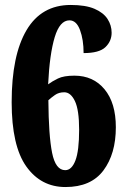

<svg xmlns="http://www.w3.org/2000/svg" viewBox="-20 -744 506 774"><path d="M244 10Q145 10 86 -73Q27 -156 27 -332Q27 -521 87 -622.5Q147 -724 265 -724Q325 -724 361 -708.5Q397 -693 413.5 -667.5Q430 -642 430 -612Q430 -578 405 -554Q380 -530 317 -530Q317 -584 302.5 -623Q288 -662 260 -662Q221 -662 200.5 -594Q180 -526 174 -404Q190 -416 213.5 -427.5Q237 -439 280 -439Q356 -439 401.5 -384Q447 -329 447 -231Q447 -124 397 -57Q347 10 244 10ZM243 -58Q269 -58 284 -97Q299 -136 299 -221Q299 -301 282 -336.5Q265 -372 239 -372Q217 -372 201.5 -361Q186 -350 175 -340Q176 -198 190 -128Q204 -58 243 -58Z"/></svg>

Font: Noto Serif ExtraCondensed Black
Style: Regular
Weight: 900
Width: 2
Designer: Monotype Design Team
Foundry: Monotype Imaging Inc.
Version: Version 2.015; ttfautohint (v1.8.4.7-5d5b)